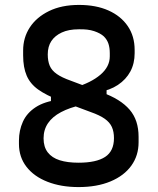

<svg xmlns="http://www.w3.org/2000/svg" viewBox="-20 -740 640 780"><path d="M301 -720Q370 -720 420.5 -697.5Q471 -675 499 -634Q527 -593 527 -537V-524Q527 -482 509.5 -449.5Q492 -417 459 -395Q426 -373 381 -366L413 -388V-334L283 -384Q350 -404 388 -436.5Q426 -469 426 -511V-524Q426 -546 420.5 -562.5Q415 -579 402 -592Q388 -605 362.5 -613.5Q337 -622 300 -621Q259 -621 231 -608Q203 -595 188.5 -573Q174 -551 174 -519Q174 -492 182 -473Q190 -454 210.5 -439.5Q231 -425 268 -412L393 -365Q432 -351 460 -333.5Q488 -316 506.5 -294.5Q525 -273 534 -245.5Q543 -218 543 -184V-162Q543 -108 513.5 -67Q484 -26 429 -3Q374 20 299 20Q228 20 173 -1.5Q118 -23 87.5 -62.5Q57 -102 57 -155V-169Q57 -210 73 -245.5Q89 -281 125 -304.5Q161 -328 219 -335L187 -316V-364L313 -314Q263 -303 228 -284.5Q193 -266 175 -239.5Q157 -213 157 -178Q157 -143 174 -121Q191 -99 222.5 -89Q254 -79 299 -79Q371 -79 407 -102.5Q443 -126 443 -179Q443 -205 434.5 -224Q426 -243 405.5 -257.5Q385 -272 348 -285L222 -332Q168 -353 135.5 -376Q103 -399 88.5 -432.5Q74 -466 74 -515V-535Q74 -587 101 -628.5Q128 -670 179 -695Q230 -720 301 -720Z"/></svg>

Font: Recursive Monospace Medium
Style: Regular
Weight: 500
Version: Version 1.047